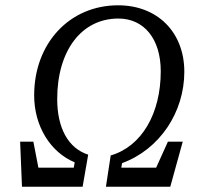

<svg xmlns="http://www.w3.org/2000/svg" viewBox="-20 -705 746 725"><path d="M63 0H292L313 -121C238 -145 196 -221 196 -331C196 -514 288 -635 427 -635C524 -635 587 -558 587 -436C587 -276 515 -152 398 -118L380 0H623L670 -170H614L547 -22L589 -72H402L429 -20L441 -89C583 -141 676 -281 676 -434C676 -583 575 -685 426 -685C243 -685 109 -542 109 -345C109 -230 169 -131 262 -92L250 -21L284 -72H101L135 -20L106 -170H56L63 0Z"/></svg>

Font: Source Serif Variable
Style: Italic
Weight: 389
Italic angle: -12°
Designer: Frank Grießhammer
Foundry: Adobe Systems Incorporated
Version: Version 3.001;hotconv 1.0.111;makeotfexe 2.5.65597